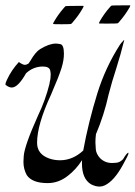

<svg xmlns="http://www.w3.org/2000/svg" viewBox="-40 -688 510 723"><path d="M334.5 14.6Q319.8 14.6 302.7 5.9Q268.6 -14.6 268.6 -72.8L269 -85Q246.1 -49.3 214.8 -25.4Q180.2 1.5 139.6 1.5Q81.5 1.5 61 -28.3Q48.3 -51.3 48.3 -78.1L49.3 -99.1Q51.3 -137.2 103 -252.4Q131.3 -311 146.5 -373V-375Q150.9 -390.6 150.9 -406.7Q150.9 -414.6 148.9 -423.3Q145 -437.5 121.6 -437.5Q85.4 -437.5 58.1 -412.1Q27.8 -358.4 4.4 -358.4Q-6.3 -358.4 -18.6 -368.2Q-19.5 -369.1 -19.5 -371.1Q-19.5 -375.5 -14.2 -386.7Q2.4 -423.3 31.2 -454.6L32.2 -453.6Q45.9 -443.8 54.2 -443.8Q59.1 -443.8 67.4 -448.7L73.7 -458Q93.3 -492.2 110.8 -502.9Q145 -523.9 170.4 -523.9Q175.3 -523.9 186.5 -522Q200.7 -520 200.7 -485.8Q200.7 -460.9 191.9 -432.6Q181.6 -399.4 151.9 -331.1Q99.6 -218.3 99.6 -150.4Q99.6 -107.4 145 -91.3Q164.1 -84.5 186 -84.5Q233.9 -84.5 273.4 -121.1Q292.5 -226.1 326.7 -336.9Q356.9 -434.1 411.6 -519.5Q411.6 -520 413.6 -522.2Q415.5 -524.4 418 -527.8Q426.3 -537.6 427.7 -537.6V-536.6Q414.6 -482.9 397.9 -430.7Q381.8 -381.8 369.1 -332.5Q352.1 -254.9 321.3 -182.6Q319.3 -167 319.3 -151.4Q319.3 -142.6 320.8 -125.5Q322.3 -108.4 336.9 -92.3Q355.5 -74.2 381.8 -74.2Q390.6 -74.2 398.9 -75.2Q411.6 -76.7 423.3 -88.4Q437.5 -112.8 443.4 -112.8Q443.8 -112.3 443.8 -110.8Q443.8 -104.5 422.9 -67.4Q389.6 -6.3 354 10.3Q344.7 14.6 334.5 14.6ZM192.4 -596.7Q159.7 -596.7 159.7 -597.7Q159.7 -598.6 161.4 -602.8Q163.1 -606.9 164.6 -608.4Q179.2 -633.8 199.7 -657.2Q199.7 -657.7 200.7 -658.4Q201.7 -659.2 203.1 -661.1Q204.6 -663.1 206.5 -664.6Q208.5 -666 274.4 -666Q274.9 -666 274.9 -665Q274.9 -664.1 273.2 -659.9Q271.5 -655.8 270 -654.3Q255.4 -628.9 234.9 -605.5Q234.9 -605 233.9 -604Q232.9 -603 231.4 -601.3Q230 -599.6 228 -598.1Q226.1 -596.7 192.4 -596.7ZM359.4 -599.1Q332.5 -599.1 332.5 -599.6Q332.5 -601.1 334 -604.5L337.4 -610.8Q352.1 -636.2 372.6 -659.7L373.5 -660.6Q374.5 -661.6 376 -663.6Q377.4 -665.5 379.4 -666.7Q381.3 -668 450.2 -668Q450.7 -668 450.7 -667.5Q450.7 -666.5 449 -662.4Q447.3 -658.2 445.8 -656.7Q431.2 -631.3 410.6 -607.9Q410.6 -607.4 409.7 -606.4Q408.7 -605.5 407.2 -603.8Q405.8 -602.1 403.8 -600.6Q401.9 -599.1 359.4 -599.1Z"/></svg>

Font: Terrible Cursive
Style: Regular
Weight: 400
Designer: GGBotNet
Foundry: GGBotNet
Version: 1.00